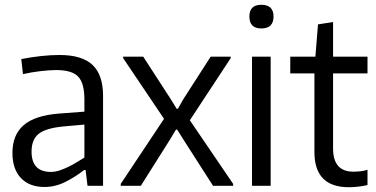

<svg xmlns="http://www.w3.org/2000/svg" viewBox="-20 -777 1573 803"><path d="M166 5Q103 5 67.5 -32.5Q32 -70 32 -137Q32 -213 79 -253.5Q126 -294 226 -302L333 -310V-361Q333 -429 307 -456.5Q281 -484 215 -484Q188 -484 149.5 -479.5Q111 -475 76 -467L69 -530Q157 -547 229 -547Q323 -547 367 -505.5Q411 -464 411 -376V0H346L338 -66H332Q295 -37 253 -16Q211 5 166 5ZM193 -58Q210 -58 228.5 -64Q247 -70 265.5 -79Q284 -88 301 -98.5Q318 -109 333 -118V-256L244 -248Q172 -241 142 -217.5Q112 -194 112 -143Q112 -58 193 -58Z M485 -8 666 -280 495 -534V-540H579L695 -361L719 -322H724L746 -361L861 -540H945V-534L774 -274L955 -8V0H871L746 -195L721 -235H716L692 -195L569 0H485Z M1073 -658Q1023 -658 1023 -708Q1023 -757 1073 -757Q1124 -757 1124 -708Q1124 -658 1073 -658ZM1034 -540H1112V0H1034Z M1439 6Q1295 6 1295 -141V-470H1194V-540H1299L1310 -675L1373 -685V-540H1517V-470H1373V-156Q1373 -59 1458 -59Q1470 -59 1486 -60.5Q1502 -62 1517 -67V-3Q1476 6 1439 6Z"/></svg>

Font: Encode Sans Condensed
Style: Regular
Weight: 400
Designer: Pablo Impallari, Andres Torresi
Foundry: Pablo Impallari, Andres Torresi
Version: Version 1.000; ttfautohint (v1.00) -l 8 -r 50 -G 200 -x 14 -